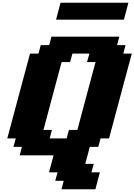

<svg xmlns="http://www.w3.org/2000/svg" viewBox="-20 -1145 991 1415"><path d="M433.1 250H683.1Q688.5 229 699.5 187.3Q710.4 145.5 716.3 125H653.8L670.9 62.5H608.4Q614.3 42 625.2 0Q636.2 -42 641.6 -62.5H704.1L721.2 -125H783.7Q811.5 -229.5 867.4 -437.7Q923.3 -646 951.2 -750H888.7L905.3 -812.5H842.8L859.4 -875H359.4L342.8 -812.5H280.3L263.7 -750H201.2Q173.3 -646 117.4 -437.5Q61.5 -229 33.7 -125H96.2L79.1 -62.5H141.6L125 0H375Q369.1 21 357.9 62.5Q346.7 104 341.3 125H403.8L387.2 187.5H449.7ZM471.2 -125H346.2L362.8 -187.5H300.3Q322.3 -270.5 366.9 -437.3Q411.6 -604 434.1 -687.5H496.6L513.7 -750H638.7L621.6 -687.5H684.1Q661.6 -604 616.9 -437.3Q572.3 -270.5 550.3 -187.5H487.8ZM393.1 -1000H893.1Q898.9 -1020.5 909.9 -1062.5Q920.9 -1104.5 926.3 -1125H426.3Q420.4 -1104 409.4 -1062.3Q398.4 -1020.5 393.1 -1000Z"/></svg>

Font: Faithful 32x
Style: BoldOblique
Weight: 400
Foundry: Faithful Resource Pack
Version: Version 1.0; January 27, 2023